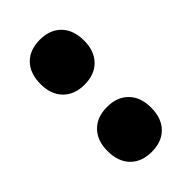

<svg xmlns="http://www.w3.org/2000/svg" viewBox="-16 -920 511 511"><g transform="rotate(45 239.0 -665.0)"><path d="M113 -583Q73 -583 50.5 -605Q28 -627 28 -665Q28 -703 50.5 -725Q73 -747 113 -747Q152 -747 174.5 -725Q197 -703 197 -665Q197 -627 174.5 -605Q152 -583 113 -583ZM365 -583Q326 -583 303.5 -605Q281 -627 281 -665Q281 -703 303.5 -725Q326 -747 365 -747Q405 -747 427.5 -725Q450 -703 450 -665Q450 -627 427.5 -605Q405 -583 365 -583Z"/></g></svg>

Font: M PLUS 2
Style: Bold
Weight: 700
Designer: Coji Morishita
Foundry: UNDERFOREST DESIGN
Version: Version 1.001